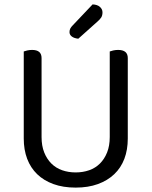

<svg xmlns="http://www.w3.org/2000/svg" viewBox="-20 -840 689 873"><path d="M561 -210Q561 -159 545.5 -118Q530 -77 499.5 -48Q469 -19 425 -3Q381 13 324 13Q267 13 223 -3Q179 -19 149 -48Q119 -77 103.5 -118Q88 -159 88 -210V-606Q93 -608 103.5 -610.5Q114 -613 126 -613Q169 -613 169 -576V-217Q169 -177 181 -147Q193 -117 213.5 -96.5Q234 -76 262.5 -66Q291 -56 324 -56Q357 -56 385.5 -66Q414 -76 434.5 -96.5Q455 -117 467 -147Q479 -177 479 -217V-606Q484 -608 494.5 -610.5Q505 -613 517 -613Q561 -613 561 -576ZM401 -820Q423 -819 434.5 -808.5Q446 -798 446 -784Q446 -770 440.5 -761Q435 -752 421 -740L336 -664Q317 -666 306.5 -674Q296 -682 296 -694Q296 -704 300 -711Q304 -718 310 -724Z"/></svg>

Font: Baloo Chettan 2
Style: Regular
Weight: 400
Designer: Maithili Shingre, Unnati Kotecha and Ek Type
Foundry: Ek Type
Version: Version 1.640;hotconv 1.0.111;makeotfexe 2.5.65597; ttfautoh